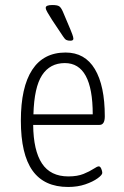

<svg xmlns="http://www.w3.org/2000/svg" viewBox="-20 -738 494 764"><path d="M251 6Q156 6 109.5 -59Q63 -124 63 -258Q63 -391 108 -460Q153 -529 241 -529Q318 -529 357.5 -463Q397 -397 397 -275Q397 -241 376 -241H112Q113 -139 147 -87.5Q181 -36 252 -36Q288 -36 312.5 -46Q337 -56 352 -66Q367 -76 373 -76Q379 -76 383 -66.5Q387 -57 387 -50Q387 -42 368.5 -28.5Q350 -15 319.5 -4.5Q289 6 251 6ZM113 -283H349Q349 -487 238 -487Q179 -487 147.5 -439Q116 -391 113 -283ZM260 -576Q250 -576 244 -579Q238 -582 231 -593L187 -659Q176 -677 169 -688.5Q162 -700 162 -707Q162 -718 188 -718Q208 -718 215.5 -713Q223 -708 230 -692L260 -621Q263 -614 267.5 -602Q272 -590 272 -584Q272 -576 260 -576Z"/></svg>

Font: Asap Condensed ExtraLight
Style: Regular
Weight: 200
Width: 3
Designer: Pablo Cosgaya
Foundry: Omnibus-Type
Version: Version 3.001; ttfautohint (v1.8.4.7-5d5b)